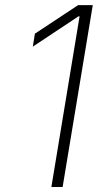

<svg xmlns="http://www.w3.org/2000/svg" viewBox="-20 -748 421 768"><path d="M351.1 -727.5 230.5 0H185.5L298.3 -682.6H293.9L111.3 -561.5L119.6 -613.3L292.5 -727.5Z"/></svg>

Font: Inter ExtraLight
Style: Italic
Weight: 250
Italic angle: -9.3988°
Designer: Rasmus Andersson
Foundry: rsms
Version: Version 4.001;git-66647c0bb